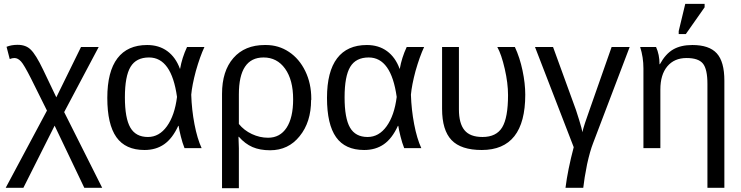

<svg xmlns="http://www.w3.org/2000/svg" viewBox="-20 -773 3865 1002"><path d="M419.9 207 265.1 -117.2 102.1 207H9.8L225.1 -195.8L142.1 -362.8Q105 -436 89.8 -452.1Q73.2 -470.2 55.2 -470.2Q43.5 -470.2 30.8 -464.8L14.2 -528.8Q39.6 -539.1 71.8 -539.1Q115.2 -539.1 140.1 -514.2Q167 -488.8 205.1 -409.2L273.9 -265.1L402.8 -527.8H495.1L314.9 -188L513.2 207Z M912.1 -116.2H910.2Q879.9 -50.3 836.9 -20.3Q793.9 9.8 733.9 9.8Q634.8 9.8 587.4 -57.1Q540 -124 540 -262.2Q540 -399.4 592.8 -468.8Q645.5 -538.1 748 -538.1Q809.6 -538.1 853.3 -506.1Q897 -474.1 918.9 -414.1H919.9Q929.7 -471.2 956.1 -527.8H1046.9Q1023.9 -479 1002 -401.9Q982.4 -328.6 978 -278.8Q980.5 -200.2 994.9 -125Q1009.3 -49.8 1032.2 0H942.9Q932.1 -26.9 923.6 -61.3Q915 -95.7 912.1 -116.2ZM631.8 -265.1Q631.8 -156.2 660.2 -107.2Q688.5 -58.1 752 -58.1Q811 -58.1 851.3 -114.3Q891.6 -170.4 903.8 -267.1Q875 -473.1 757.8 -473.1Q690.9 -473.1 661.4 -424.3Q631.8 -375.5 631.8 -265.1Z M1604.5 -252 1603.5 -251Q1603.5 -135.3 1543.5 -62Q1484.9 11.2 1389.6 11.2Q1336.4 11.2 1297.6 -5.6Q1258.8 -22.5 1226.6 -59.1H1224.6Q1226.6 -21 1226.6 1V209H1138.7V-283.2Q1138.7 -402.3 1198 -470.2Q1257.3 -538.1 1361.8 -538.1H1367.7Q1434.1 -538.1 1488 -502.2Q1542 -466.3 1573.2 -401.9Q1604.5 -337.4 1604.5 -257.8ZM1509.8 -254.9Q1509.8 -356 1467.8 -414.6Q1425.8 -473.1 1355.5 -473.1Q1226.6 -473.1 1226.6 -280.8V-126Q1253.4 -92.8 1294.4 -73.5Q1335.4 -54.2 1378.9 -54.2Q1441.4 -54.2 1475.6 -106.4Q1509.8 -158.7 1509.8 -254.9Z M2058.6 -116.2H2056.6Q2026.4 -50.3 1983.4 -20.3Q1940.4 9.8 1880.4 9.8Q1781.2 9.8 1733.9 -57.1Q1686.5 -124 1686.5 -262.2Q1686.5 -399.4 1739.3 -468.8Q1792 -538.1 1894.5 -538.1Q1956.1 -538.1 1999.8 -506.1Q2043.5 -474.1 2065.4 -414.1H2066.4Q2076.2 -471.2 2102.5 -527.8H2193.4Q2170.4 -479 2148.4 -401.9Q2128.9 -328.6 2124.5 -278.8Q2127 -200.2 2141.4 -125Q2155.8 -49.8 2178.7 0H2089.4Q2078.6 -26.9 2070.1 -61.3Q2061.5 -95.7 2058.6 -116.2ZM1778.3 -265.1Q1778.3 -156.2 1806.6 -107.2Q1835 -58.1 1898.4 -58.1Q1957.5 -58.1 1997.8 -114.3Q2038.1 -170.4 2050.3 -267.1Q2021.5 -473.1 1904.3 -473.1Q1837.4 -473.1 1807.9 -424.3Q1778.3 -375.5 1778.3 -265.1Z M2721.2 -278.8Q2721.2 9.8 2494.1 9.8Q2385.7 9.8 2336.4 -42Q2287.1 -93.8 2287.1 -205.1V-527.8H2375V-202.1Q2375 -128.9 2404.1 -93.5Q2433.1 -58.1 2498 -58.1Q2570.3 -58.1 2600.8 -108.4Q2631.3 -158.7 2631.3 -276.9Q2631.3 -338.9 2614.3 -413.1Q2596.7 -489.7 2575.2 -527.8H2667Q2692.9 -472.2 2707 -404.8Q2721.2 -337.4 2721.2 -278.8Z M2974.1 -4.9 2772 -527.8H2866.2L2985.8 -199.2Q2986.3 -198.2 3001.7 -149.4Q3017.1 -100.6 3019 -83Q3028.3 -121.6 3056.2 -198.2L3171.9 -527.8H3266.1L3075.2 -25.9Q3059.1 15.1 3043.9 84Q3028.8 160.2 3023.9 207H2931.2Q2942.9 113.3 2974.1 -4.9Z M3760.3 207H3671.9V-335Q3671.9 -412.1 3648.4 -441.2Q3625 -470.2 3563 -470.2Q3499 -470.2 3462.6 -426.8Q3426.3 -383.3 3426.3 -306.2V0H3337.9V-416Q3337.9 -474.1 3320.8 -527.8H3403.8Q3421.9 -487.8 3421.9 -438H3423.8Q3453.6 -492.2 3493.4 -515.1Q3533.2 -538.1 3593.3 -538.1Q3681.2 -538.1 3720.7 -494.6Q3760.3 -451.2 3760.3 -352.1ZM3559.1 -595.2H3522V-610.8L3556.2 -752.9H3657.2V-734.9Z"/></svg>

Font: Libra Sans Modern
Style: Regular
Weight: 400
Foundry: Stefan Peev, Context Ltd
Version: Version 1.000